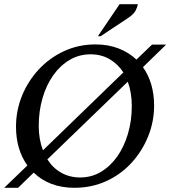

<svg xmlns="http://www.w3.org/2000/svg" viewBox="-20 -882 809 912"><path d="M0 10 110 -96Q56 -172 56 -280Q56 -357 84.5 -427Q113 -497 164 -552Q215 -607 284 -639Q353 -671 434 -671Q494 -671 543 -652Q592 -633 628 -599L702 -670H769L659 -563Q712 -488 712 -380Q712 -305 684 -235Q656 -165 605.5 -109.5Q555 -54 485.5 -22Q416 10 333 10Q273 10 224.5 -8.5Q176 -27 140 -62L66 10ZM164 -284Q164 -220 184 -168L566 -538Q540 -578 500.5 -601Q461 -624 410 -624Q356 -624 311 -597.5Q266 -571 233 -524.5Q200 -478 182 -416Q164 -354 164 -284ZM361 -39Q415 -39 460 -66Q505 -93 537.5 -139.5Q570 -186 588 -247.5Q606 -309 606 -378Q606 -442 587 -494L205 -125Q231 -84 271 -61.5Q311 -39 361 -39ZM445 -710 548 -862H635Q632 -847 624 -831.5Q616 -816 592 -799L458 -710Z"/></svg>

Font: Spectral Medium
Style: Italic
Weight: 500
Italic angle: -10°
Designer: Jean-Baptiste Levee
Foundry: Production Type
Version: Version 2.001